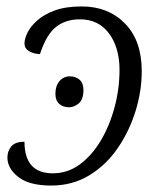

<svg xmlns="http://www.w3.org/2000/svg" viewBox="-20 -566 503 596"><path d="M139 10Q71 10 37 -16.5Q3 -43 3 -77Q3 -97 15 -111.5Q27 -126 56 -126Q56 -28 144 -28Q190 -28 227.5 -55.5Q265 -83 292.5 -129Q320 -175 335.5 -232.5Q351 -290 351 -349Q351 -418 318.5 -462Q286 -506 228 -506Q184 -506 154 -482.5Q124 -459 104 -398Q83 -399 69.5 -407.5Q56 -416 56 -431Q56 -445 65 -464Q74 -483 95 -502Q116 -521 150 -533.5Q184 -546 234 -546Q316 -546 368 -493Q420 -440 420 -345Q420 -284 401 -222Q382 -160 346 -107Q310 -54 257.5 -22Q205 10 139 10ZM194 -233Q176 -233 164 -243.5Q152 -254 152 -275Q152 -299 164.5 -314Q177 -329 197 -329Q215 -329 227 -318.5Q239 -308 239 -287Q239 -257 224.5 -245Q210 -233 194 -233Z"/></svg>

Font: Noto Serif Light
Style: Italic
Weight: 300
Italic angle: -12°
Designer: Monotype Design Team
Foundry: Monotype Imaging Inc.
Version: Version 2.013